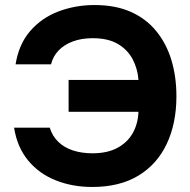

<svg xmlns="http://www.w3.org/2000/svg" viewBox="-20 -736 758 764"><path d="M347 8Q268 8 201.5 -18.5Q135 -45 91.5 -98Q48 -151 36 -228H178Q188 -195 211.5 -172Q235 -149 270 -137.5Q305 -126 348 -126Q407 -126 447 -147.5Q487 -169 508 -206Q529 -243 531 -291H253V-418H531Q528 -461 508.5 -499Q489 -537 450 -560.5Q411 -584 349 -584Q304 -584 269.5 -571Q235 -558 213 -535Q191 -512 183 -480H42Q55 -561 101 -613.5Q147 -666 214 -691Q281 -716 356 -716Q439 -716 500 -689Q561 -662 601.5 -612.5Q642 -563 662 -497Q682 -431 682 -353Q682 -245 643.5 -163.5Q605 -82 530.5 -37Q456 8 347 8Z"/></svg>

Font: Onest
Style: Bold
Weight: 700
Designer: Dmitri Voloshin, Andrey Kudryavtsev
Foundry: Dmitri Voloshin, Andrey Kudryavtsev
Version: Version 1.000;gftools[0.9.33]